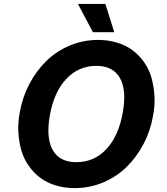

<svg xmlns="http://www.w3.org/2000/svg" viewBox="-20 -945 851 980"><path d="M518.1 -924.8 563 -780.8H454.1L377.9 -924.8ZM361.8 15.1Q309.1 15.1 263.7 1.2Q218.3 -12.7 185.1 -37.8Q151.9 -63 126.7 -98.6Q101.6 -134.3 89.1 -177.2Q76.7 -220.2 73.7 -269.5Q70.8 -318.8 81.1 -372.1Q94.2 -448.2 129.4 -515.4Q164.6 -582.5 215.6 -632.8Q266.6 -683.1 335.2 -712.2Q403.8 -741.2 480 -741.2Q532.7 -741.2 578.1 -727.3Q623.5 -713.4 657 -688.2Q690.4 -663.1 715.6 -627.4Q740.7 -591.8 752.9 -548.8Q765.1 -505.9 768.3 -456.5Q771.5 -407.2 761.2 -354Q748 -277.8 712.9 -210.7Q677.7 -143.6 626.7 -93.3Q575.7 -43 506.8 -13.9Q438 15.1 361.8 15.1ZM370.1 -117.2Q460.9 -117.2 523.4 -184.3Q585.9 -251.5 606.9 -372.1Q627 -485.8 591.8 -547.4Q556.6 -608.9 472.2 -608.9Q380.9 -608.9 318.1 -542Q255.4 -475.1 233.9 -354Q214.4 -239.7 249.5 -178.5Q284.7 -117.2 370.1 -117.2Z"/></svg>

Font: Stilu SemiBold
Style: Italic
Weight: 600
Italic angle: -10°
Designer: Genilson Lima Santos
Foundry: Genilson Lima Santos
Version: Version 1.200;PS 001.200;hotconv 1.0.88;makeotf.lib2.5.64775